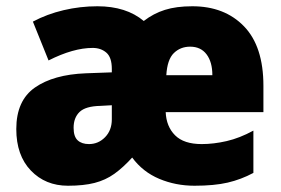

<svg xmlns="http://www.w3.org/2000/svg" viewBox="-20 -583 898 613"><path d="M594 -563Q697 -563 759 -499Q821 -435 821 -309V-225H509Q511 -179 539 -151Q567 -123 624 -123Q662 -123 703.5 -132.5Q745 -142 789 -166V-31Q750 -10 707 0Q664 10 601 10Q541 10 488.5 -12Q436 -34 402 -80Q373 -48 345 -28Q317 -8 282 1Q247 10 197 10Q125 10 78.5 -38.5Q32 -87 32 -171Q32 -262 91.5 -303.5Q151 -345 254 -349L337 -352V-363Q337 -400 319.5 -415Q302 -430 276 -430Q214 -430 135 -390L85 -514Q130 -538 183 -550.5Q236 -563 291 -563Q383 -563 439 -516Q470 -540 506.5 -551.5Q543 -563 594 -563ZM587 -434Q556 -434 535 -413.5Q514 -393 511 -343H658Q658 -385 639.5 -409.5Q621 -434 587 -434ZM301 -245Q253 -244 234 -225.5Q215 -207 215 -175Q215 -147 228 -135Q241 -123 264 -123Q294 -123 315.5 -145Q337 -167 337 -202V-247Z"/></svg>

Font: Noto Sans Myanmar SemiCondensed Black
Style: Regular
Weight: 900
Width: 4
Designer: Monotype Design Team
Foundry: Monotype Imaging Inc.
Version: Version 2.107; ttfautohint (v1.8.4.7-5d5b)